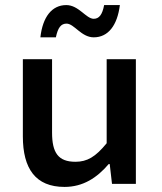

<svg xmlns="http://www.w3.org/2000/svg" viewBox="-20 -724 639 756"><path d="M515 -491H400V-160C356 -106 323 -87 277 -87C209 -87 185 -123 185 -202V-491H70V-187C70 -60 120 12 234 12C307 12 362 -24 408 -78H412L421 0H515ZM139 -577H200C208 -615 220 -631 242 -631C272 -631 300 -577 349 -577C406 -577 442 -624 452 -704H390C383 -666 370 -650 349 -650C319 -650 290 -704 241 -704C184 -704 148 -657 139 -577Z"/></svg>

Font: Source Code Pro Semibold
Style: Regular
Weight: 600
Monospace: yes
Designer: Paul D. Hunt
Foundry: Adobe Systems Incorporated
Version: Version 1.017;PS 1.000;hotconv 1.0.70;makeotf.lib2.5.5900